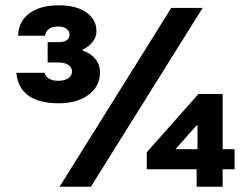

<svg xmlns="http://www.w3.org/2000/svg" viewBox="-20 -705 948 725"><path d="M201.7 -315Q127.5 -315 87.5 -343.8Q47.5 -372.5 41.7 -430H148.3Q150.8 -416.7 164.6 -408.3Q178.3 -400 200 -400Q224.2 -400 237.9 -409.6Q251.7 -419.2 251.7 -435Q251.7 -450.8 237.9 -460Q224.2 -469.2 200 -469.2H160V-545.8H200Q221.7 -545.8 232.1 -553.3Q242.5 -560.8 242.5 -574.2Q242.5 -588.3 230.8 -596.7Q219.2 -605 200 -605Q178.3 -605 165.4 -595.8Q152.5 -586.7 150 -570H48.3Q50 -624.2 90.8 -654.6Q131.7 -685 202.5 -685Q267.5 -685 305.8 -658.3Q344.2 -631.7 344.2 -586.7Q344.2 -565.8 330.4 -547.5Q316.7 -529.2 291.7 -517.5V-514.2Q322.5 -504.2 340 -482.5Q357.5 -460.8 357.5 -431.7Q357.5 -379.2 314.6 -347.1Q271.7 -315 201.7 -315ZM722.5 0V-65.8H534.2V-130L729.2 -350H820.8V-141.7H865.8V-65.8H820.8V0ZM642.5 -141.7H725.8V-231.7H722.5ZM205 0 626.7 -675H745L323.3 0Z"/></svg>

Font: Funnel Display ExtraBold
Style: Regular
Weight: 800
Designer: NORD ID, Kristian Moeller
Foundry: Dicotype
Version: Version 1.000